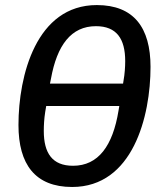

<svg xmlns="http://www.w3.org/2000/svg" viewBox="-20 -730 640 762"><path d="M266.3 12.1C507.1 12.1 577.4 -267.8 577.4 -464.5C577.4 -620 511.4 -709.9 364.3 -709.9C123.9 -709.9 53.3 -430 53.3 -233.7C53.3 -78.1 119.3 12.1 266.3 12.1ZM153.8 -210.2C153.8 -232.6 155.2 -258.9 159.4 -285.5L163.4 -309.3H453.5L450.3 -290.5C427.6 -151.6 370.4 -72.1 269.9 -72.1C187.5 -72.1 153.8 -122.2 153.8 -210.2ZM178.3 -398.1 182.2 -417.3C206.3 -550.8 262.4 -626.1 360.8 -626.1C442.8 -626.1 476.9 -576 476.9 -487.6C476.9 -465.6 475.1 -436.1 470.2 -409.8L468.4 -398.1Z"/></svg>

Font: Margiela Mono Italic Medium It
Style: Regular
Weight: 500
Designer: Mike Abbink, Paul van der Laan, Pieter van Rosmalen
Foundry: Bold Monday
Version: Version 2.003 2021